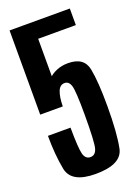

<svg xmlns="http://www.w3.org/2000/svg" viewBox="-133 -733 572 795"><g transform="rotate(-20 153.5 -335.0)"><path d="M147 5.5Q261.5 5.5 274.8 -59.5Q288 -124.5 288 -242Q288 -349 276.8 -407Q265.5 -465 195 -465Q139.5 -465 101.5 -426Q63.5 -387 62.5 -304.5L114 -304Q114.5 -345 123.8 -368.8Q133 -392.5 153.5 -392.5Q173 -392.5 180.2 -368.5Q187.5 -344.5 187.5 -241.5Q187.5 -121 180 -94.2Q172.5 -67.5 150.5 -67.5Q128.5 -67.5 121.5 -93.5Q114.5 -119.5 114 -210.5H14.5Q14.5 -128.5 27.2 -61.5Q40 5.5 147 5.5ZM14.5 -304H114V-602H280V-675H14.5Z"/></g></svg>

Font: Anybody ExtraCondensed Medium
Style: Regular
Weight: 500
Width: 2
Version: Version 1.113;gftools[0.9.25]